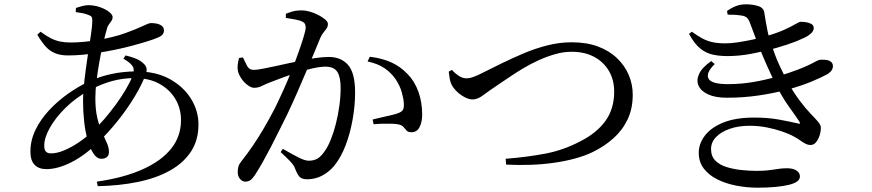

<svg xmlns="http://www.w3.org/2000/svg" viewBox="-20 -817 4040 890"><path d="M429 25Q554 7 641 -32Q728 -71 773.5 -128Q819 -185 819 -260Q819 -314 793 -358Q767 -402 719 -428.5Q671 -455 604 -455Q549 -455 498.5 -441Q448 -427 393 -398Q330 -363 283.5 -317Q237 -271 211 -224.5Q185 -178 185 -142Q185 -123 192.5 -114.5Q200 -106 217 -106Q244 -106 277.5 -120Q311 -134 345 -157Q379 -180 407 -207Q435 -232 463 -264.5Q491 -297 517 -332.5Q543 -368 563 -402Q583 -436 594 -464Q605 -493 595 -509.5Q585 -526 552 -545L562 -560Q589 -554 611.5 -544.5Q634 -535 649 -519Q658 -509 659.5 -498.5Q661 -488 656 -474Q640 -429 606 -372Q572 -315 527 -258.5Q482 -202 432 -154Q371 -95 309 -64Q247 -33 195 -33Q160 -33 140.5 -53Q121 -73 121 -114Q121 -167 145 -216Q169 -265 209 -307.5Q249 -350 297.5 -384Q346 -418 394 -440Q438 -461 494.5 -473.5Q551 -486 612 -486Q703 -486 767 -450.5Q831 -415 865.5 -359Q900 -303 900 -240Q900 -167 865 -114Q830 -61 767 -26Q704 9 618.5 26.5Q533 44 433 46ZM450 -81Q429 -81 413 -105.5Q397 -130 386 -169Q375 -208 370 -254.5Q365 -301 365 -345Q365 -390 371.5 -446Q378 -502 386.5 -557Q395 -612 401.5 -656Q408 -700 408 -720Q408 -734 404.5 -739Q401 -744 389 -748Q377 -753 362 -756Q347 -759 331 -761L332 -780Q346 -785 361.5 -789Q377 -793 388 -793Q417 -793 443 -784Q469 -775 485.5 -762Q502 -749 502 -738Q502 -728 496.5 -720Q491 -712 484 -702.5Q477 -693 473 -674Q465 -646 456 -606.5Q447 -567 439.5 -524Q432 -481 427 -439Q422 -397 422 -362Q422 -307 431.5 -268.5Q441 -230 453.5 -202.5Q466 -175 475.5 -154Q485 -133 485 -113Q485 -96 475 -88.5Q465 -81 450 -81ZM296 -560Q261 -560 236 -570Q211 -580 192 -601Q173 -622 153 -656L168 -670Q195 -650 216 -639.5Q237 -629 258.5 -624.5Q280 -620 306 -620Q337 -620 368.5 -623Q400 -626 430 -631Q506 -644 558 -662.5Q610 -681 640 -695.5Q670 -710 679 -710Q709 -710 724.5 -701Q740 -692 740 -676Q740 -665 733.5 -657Q727 -649 712 -643Q694 -635 663.5 -625.5Q633 -616 594 -605.5Q555 -595 511.5 -586Q468 -577 425 -571Q395 -566 361 -563Q327 -560 296 -560Z M1117 25Q1104 25 1093 13Q1082 1 1082 -20Q1082 -35 1085.5 -46Q1089 -57 1100 -71Q1127 -105 1152 -141.5Q1177 -178 1202.5 -221.5Q1228 -265 1255 -317Q1275 -358 1295.5 -403.5Q1316 -449 1334 -495Q1352 -541 1366 -581Q1380 -621 1388.5 -649.5Q1397 -678 1397 -689Q1397 -698 1394 -705Q1391 -712 1381 -717Q1369 -723 1346.5 -727Q1324 -731 1305 -734V-753Q1319 -759 1337 -764Q1355 -769 1378 -769Q1394 -769 1414.5 -763.5Q1435 -758 1454.5 -748Q1474 -738 1487 -727Q1500 -716 1500 -706Q1500 -694 1493.5 -684.5Q1487 -675 1479 -665.5Q1471 -656 1465 -642Q1455 -617 1438 -576.5Q1421 -536 1400 -486.5Q1379 -437 1356.5 -385.5Q1334 -334 1312 -288Q1292 -248 1272.5 -208.5Q1253 -169 1234 -132.5Q1215 -96 1197.5 -65Q1180 -34 1165 -11Q1152 10 1141.5 17.5Q1131 25 1117 25ZM1404 14Q1379 14 1368.5 2.5Q1358 -9 1348 -35Q1345 -44 1339.5 -52Q1334 -60 1321 -73.5Q1308 -87 1281 -112L1291 -127Q1331 -104 1362 -88Q1393 -72 1411 -72Q1435 -72 1452 -82Q1469 -92 1487 -119Q1501 -139 1514 -171.5Q1527 -204 1537 -243.5Q1547 -283 1553 -326Q1559 -369 1559 -410Q1559 -460 1543.5 -484Q1528 -508 1489 -508Q1465 -508 1431 -500.5Q1397 -493 1360.5 -481.5Q1324 -470 1292 -458Q1260 -446 1239 -438Q1208 -426 1192.5 -418Q1177 -410 1158 -410Q1145 -410 1128.5 -422Q1112 -434 1099.5 -452Q1087 -470 1083 -487Q1080 -501 1082 -517.5Q1084 -534 1088 -548L1106 -551Q1116 -530 1125.5 -511.5Q1135 -493 1156 -493Q1170 -493 1196 -498Q1222 -503 1254.5 -510Q1287 -517 1321 -524.5Q1355 -532 1386 -538Q1408 -543 1443 -548Q1478 -553 1504 -553Q1561 -553 1593.5 -516Q1626 -479 1626 -388Q1626 -327 1614.5 -262.5Q1603 -198 1581.5 -142Q1560 -86 1528 -47Q1505 -20 1473.5 -3Q1442 14 1404 14ZM1887 -204Q1872 -204 1865 -211.5Q1858 -219 1850.5 -228Q1843 -237 1828 -240Q1817 -243 1796 -243.5Q1775 -244 1752.5 -243.5Q1730 -243 1712 -241L1707 -263Q1726 -268 1749 -273Q1772 -278 1793 -283Q1814 -288 1827 -293Q1843 -299 1848 -308.5Q1853 -318 1852 -337Q1851 -358 1842.5 -389Q1834 -420 1813 -451Q1792 -481 1761.5 -501.5Q1731 -522 1684 -532L1694 -554Q1752 -547 1794.5 -527.5Q1837 -508 1869 -474Q1901 -442 1919 -393Q1937 -344 1937 -286Q1937 -252 1925 -228Q1913 -204 1887 -204Z M2324 -81Q2425 -89 2508.5 -105Q2592 -121 2668 -161Q2746 -200 2786.5 -256.5Q2827 -313 2827 -392Q2827 -446 2803 -487.5Q2779 -529 2735 -553Q2691 -577 2629 -577Q2592 -577 2553.5 -566Q2515 -555 2477.5 -538Q2440 -521 2406.5 -501Q2373 -481 2345 -462Q2317 -443 2296 -429Q2245 -395 2219.5 -375.5Q2194 -356 2170 -356Q2154 -356 2134 -366.5Q2114 -377 2098 -392.5Q2082 -408 2074 -423Q2067 -437 2064.5 -453Q2062 -469 2060 -485L2075 -493Q2089 -477 2106.5 -465.5Q2124 -454 2141 -454Q2151 -454 2160 -456Q2169 -458 2184 -464Q2199 -470 2222 -482Q2260 -501 2307 -524Q2354 -547 2407 -569.5Q2460 -592 2516.5 -606.5Q2573 -621 2630 -621Q2699 -621 2751.5 -601.5Q2804 -582 2840 -547.5Q2876 -513 2894.5 -469.5Q2913 -426 2913 -378Q2913 -313 2889 -263Q2865 -213 2823 -175.5Q2781 -138 2727 -112Q2692 -95 2646.5 -82.5Q2601 -70 2548.5 -62.5Q2496 -55 2440 -53Q2384 -51 2326 -54Z M3492 53Q3442 53 3393 43.5Q3344 34 3305 14.5Q3266 -5 3242.5 -35.5Q3219 -66 3219 -109Q3219 -151 3247.5 -188.5Q3276 -226 3333 -249Q3390 -272 3476 -272Q3540 -272 3592 -262.5Q3644 -253 3677 -245Q3687 -242 3688 -244.5Q3689 -247 3685 -254Q3670 -277 3636.5 -323.5Q3603 -370 3571 -436Q3552 -475 3532 -520Q3512 -565 3493 -613.5Q3474 -662 3457 -709Q3451 -727 3441.5 -735.5Q3432 -744 3409 -746Q3396 -748 3381.5 -748.5Q3367 -749 3353 -749L3350 -766Q3371 -781 3392 -789Q3413 -797 3438 -797Q3469 -797 3494.5 -789Q3520 -781 3523 -758Q3526 -740 3529.5 -718Q3533 -696 3538 -672.5Q3543 -649 3550 -627Q3560 -598 3570 -570Q3580 -542 3594 -512Q3608 -482 3625 -448Q3659 -387 3688 -349Q3717 -311 3739 -288.5Q3761 -266 3773 -251.5Q3785 -237 3785 -225Q3785 -207 3779 -188.5Q3773 -170 3762.5 -157.5Q3752 -145 3738 -145Q3725 -145 3713.5 -151Q3702 -157 3688 -167Q3674 -177 3651 -189Q3633 -198 3602.5 -208.5Q3572 -219 3534 -226.5Q3496 -234 3455 -234Q3403 -234 3363 -220Q3323 -206 3299.5 -182Q3276 -158 3276 -126Q3276 -93 3295.5 -73Q3315 -53 3347 -43Q3379 -33 3415.5 -29Q3452 -25 3486 -25Q3516 -25 3536 -27Q3556 -29 3570.5 -31.5Q3585 -34 3598.5 -35.5Q3612 -37 3629 -37Q3655 -37 3671.5 -27Q3688 -17 3688 1Q3688 15 3674.5 24.5Q3661 34 3636 40Q3611 46 3574.5 49.5Q3538 53 3492 53ZM3349 -364Q3296 -364 3262.5 -379.5Q3229 -395 3218 -420Q3207 -445 3221 -475Q3235 -505 3277 -534L3293 -520Q3251 -479 3264 -453Q3277 -427 3355 -427Q3413 -427 3470 -436.5Q3527 -446 3580 -461.5Q3633 -477 3678 -494Q3716 -509 3736 -519Q3756 -529 3766 -534.5Q3776 -540 3783 -540Q3798 -541 3811 -539Q3824 -537 3832.5 -530Q3841 -523 3841 -510Q3841 -501 3836 -492.5Q3831 -484 3817 -474Q3786 -457 3738.5 -437.5Q3691 -418 3629.5 -401.5Q3568 -385 3497 -374.5Q3426 -364 3349 -364ZM3352 -557Q3314 -557 3283 -564Q3252 -571 3225 -593Q3198 -615 3174 -660L3187 -670Q3212 -652 3233.5 -640Q3255 -628 3280.5 -622Q3306 -616 3343 -616Q3368 -616 3401 -621Q3434 -626 3469 -633.5Q3504 -641 3531 -649Q3585 -665 3617.5 -680Q3650 -695 3667.5 -705.5Q3685 -716 3692 -716Q3706 -716 3719.5 -713.5Q3733 -711 3742.5 -705Q3752 -699 3752 -686Q3752 -678 3746.5 -670Q3741 -662 3728 -653Q3712 -642 3672 -626Q3632 -610 3577.5 -594.5Q3523 -579 3464.5 -568Q3406 -557 3352 -557Z"/></svg>

Font: Noto Serif JP ExtraLight Medium
Style: Regular
Weight: 500
Version: Version 2.003-H1;hotconv 1.1.1;makeotfexe 2.6.0